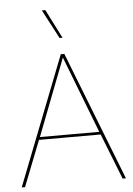

<svg xmlns="http://www.w3.org/2000/svg" viewBox="-59 -935 677 980"><g transform="rotate(-5 279.0 -445.5)"><path d="M546 0H529L437 -234H121L29 0H12L270 -660H288ZM127 -248H431L279 -642ZM211 -891 286 -743H271L193 -891Z"/></g></svg>

Font: Kantumruy Pro Thin
Style: Regular
Weight: 250
Version: Version 1.002